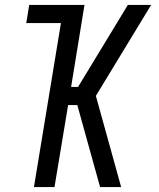

<svg xmlns="http://www.w3.org/2000/svg" viewBox="-20 -755 640 775"><path d="M117 0 226 -662H86L98 -735H321L267 -404H295L496 -735H590L367 -368L469 0H384L292 -331H255L200 0Z"/></svg>

Font: Iosevka Custom Oblique
Style: Regular
Weight: 400
Italic angle: -9°
Designer: Belleve Invis
Foundry: Belleve Invis
Version: Version 27.0.1